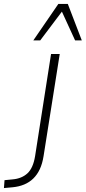

<svg xmlns="http://www.w3.org/2000/svg" viewBox="-137 -761 435 974"><path d="M-117 193 -114 153 -73 149Q-27 145 2 118.5Q31 92 41 31L122 -487H166L84 31Q78 69 65 97Q52 125 32 144.5Q12 164 -14.5 175Q-41 186 -73 189ZM32 -556 159 -741H207L278 -556H244L177 -702L67 -556Z"/></svg>

Font: Nunito Sans 10pt SemiCondensed ExtraLight
Style: Italic
Weight: 250
Width: 4
Italic angle: -9°
Designer: Vernon Adams
Foundry: Vernon Adams
Version: Version 3.101;gftools[0.9.27]